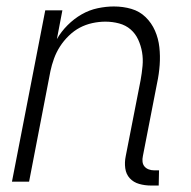

<svg xmlns="http://www.w3.org/2000/svg" viewBox="-20 -562 590 594"><path d="M447 12Q428 12 410.5 7Q393 2 381.5 -10.5Q370 -23 367.5 -41.5Q365 -60 369 -79L415 -314Q419 -336 421 -358Q423 -380 419.5 -400.5Q416 -421 407.5 -439.5Q399 -458 384 -471Q369 -484 348.5 -489.5Q328 -495 306 -495Q286 -495 265.5 -490.5Q245 -486 227 -476.5Q209 -467 193 -451.5Q177 -436 165.5 -418Q154 -400 147 -380.5Q140 -361 136 -342L70 0H17L120 -530H173L156 -441Q169 -464 189 -484Q209 -504 232.5 -517.5Q256 -531 282 -536.5Q308 -542 332 -542Q361 -542 386.5 -534.5Q412 -527 430.5 -509Q449 -491 459.5 -467Q470 -443 473 -416Q476 -389 474 -361Q472 -333 466 -305L422 -79Q420 -70 421 -61.5Q422 -53 427 -47Q432 -41 440 -38Q448 -35 457 -35H472L471 12Z"/></svg>

Font: Lode Dark
Style: Italic
Weight: 400
Italic angle: -11°
Monospace: yes
Designer: Belleve Invis
Foundry: Belleve Invis
Version: Version 29.2.0; ttfautohint (v1.8.3)